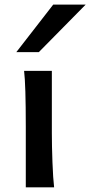

<svg xmlns="http://www.w3.org/2000/svg" viewBox="-20 -801 386 821"><path d="M201.7 -231.9Q201.7 -178.2 204.3 -107.2Q207 -36.1 211.4 0H90.3V-258.8Q90.3 -439 83 -498H201.7ZM346.2 -781.2 146 -578.1H49.8L207.5 -781.2Z"/></svg>

Font: Lesson One Medium
Style: Regular
Weight: 500
Designer: But Ko, Victor Gaultney, Annie Olsen, Julie Remington, Don Collingsworth, Eric Hays, Becca Hirsbrunner
Version: Version 1.100